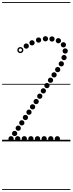

<svg xmlns="http://www.w3.org/2000/svg" viewBox="-25 -1349 692 1832"><path d="M225.5 -884.5Q215 -884.5 207.8 -891.8Q200.5 -899 200.5 -909.5Q200.5 -920 207.8 -927.2Q215 -934.5 225.5 -934.5Q236 -934.5 243.2 -927.2Q250.5 -920 250.5 -909.5Q250.5 -899 243.2 -891.8Q236 -884.5 225.5 -884.5ZM280.5 -915.5Q270 -915.5 262.8 -922.8Q255.5 -930 255.5 -940.5Q255.5 -951 262.8 -958.2Q270 -965.5 280.5 -965.5Q291 -965.5 298.2 -958.2Q305.5 -951 305.5 -940.5Q305.5 -930 298.2 -922.8Q291 -915.5 280.5 -915.5ZM343 -942Q332.5 -942 325.2 -949.2Q318 -956.5 318 -967Q318 -977.5 325.2 -984.8Q332.5 -992 343 -992Q353.5 -992 360.8 -984.8Q368 -977.5 368 -967Q368 -956.5 360.8 -949.2Q353.5 -942 343 -942ZM408.5 -954Q398 -954 390.8 -961.2Q383.5 -968.5 383.5 -979Q383.5 -989.5 390.8 -996.8Q398 -1004 408.5 -1004Q419 -1004 426.2 -996.8Q433.5 -989.5 433.5 -979Q433.5 -968.5 426.2 -961.2Q419 -954 408.5 -954ZM471 -952Q460.5 -952 453.2 -959.2Q446 -966.5 446 -977Q446 -987.5 453.2 -994.8Q460.5 -1002 471 -1002Q481.5 -1002 488.8 -994.8Q496 -987.5 496 -977Q496 -966.5 488.8 -959.2Q481.5 -952 471 -952ZM532 -935.5Q521.5 -935.5 514.2 -942.8Q507 -950 507 -960.5Q507 -971 514.2 -978.2Q521.5 -985.5 532 -985.5Q542.5 -985.5 549.8 -978.2Q557 -971 557 -960.5Q557 -950 549.8 -942.8Q542.5 -935.5 532 -935.5ZM580 -896.5Q569.5 -896.5 562.2 -903.8Q555 -911 555 -921.5Q555 -932 562.2 -939.2Q569.5 -946.5 580 -946.5Q590.5 -946.5 597.8 -939.2Q605 -932 605 -921.5Q605 -911 597.8 -903.8Q590.5 -896.5 580 -896.5ZM597 -837.5Q586.5 -837.5 579.2 -844.8Q572 -852 572 -862.5Q572 -873 579.2 -880.2Q586.5 -887.5 597 -887.5Q607.5 -887.5 614.8 -880.2Q622 -873 622 -862.5Q622 -852 614.8 -844.8Q607.5 -837.5 597 -837.5ZM586 -774.5Q575.5 -774.5 568.2 -781.8Q561 -789 561 -799.5Q561 -810 568.2 -817.2Q575.5 -824.5 586 -824.5Q596.5 -824.5 603.8 -817.2Q611 -810 611 -799.5Q611 -789 603.8 -781.8Q596.5 -774.5 586 -774.5ZM560 -715Q549.5 -715 542.2 -722.2Q535 -729.5 535 -740Q535 -750.5 542.2 -757.8Q549.5 -765 560 -765Q570.5 -765 577.8 -757.8Q585 -750.5 585 -740Q585 -729.5 577.8 -722.2Q570.5 -715 560 -715ZM525.5 -660Q515 -660 507.8 -667.2Q500.5 -674.5 500.5 -685Q500.5 -695.5 507.8 -702.8Q515 -710 525.5 -710Q536 -710 543.2 -702.8Q550.5 -695.5 550.5 -685Q550.5 -674.5 543.2 -667.2Q536 -660 525.5 -660ZM491 -609.5Q480.5 -609.5 473.2 -616.8Q466 -624 466 -634.5Q466 -645 473.2 -652.2Q480.5 -659.5 491 -659.5Q501.5 -659.5 508.8 -652.2Q516 -645 516 -634.5Q516 -624 508.8 -616.8Q501.5 -609.5 491 -609.5ZM457 -558.5Q446.5 -558.5 439.2 -565.8Q432 -573 432 -583.5Q432 -594 439.2 -601.2Q446.5 -608.5 457 -608.5Q467.5 -608.5 474.8 -601.2Q482 -594 482 -583.5Q482 -573 474.8 -565.8Q467.5 -558.5 457 -558.5ZM423 -507.5Q412.5 -507.5 405.2 -514.8Q398 -522 398 -532.5Q398 -543 405.2 -550.2Q412.5 -557.5 423 -557.5Q433.5 -557.5 440.8 -550.2Q448 -543 448 -532.5Q448 -522 440.8 -514.8Q433.5 -507.5 423 -507.5ZM388.5 -457Q378 -457 370.8 -464.2Q363.5 -471.5 363.5 -482Q363.5 -492.5 370.8 -499.8Q378 -507 388.5 -507Q399 -507 406.2 -499.8Q413.5 -492.5 413.5 -482Q413.5 -471.5 406.2 -464.2Q399 -457 388.5 -457ZM354.5 -406Q344 -406 336.8 -413.2Q329.5 -420.5 329.5 -431Q329.5 -441.5 336.8 -448.8Q344 -456 354.5 -456Q365 -456 372.2 -448.8Q379.5 -441.5 379.5 -431Q379.5 -420.5 372.2 -413.2Q365 -406 354.5 -406ZM320 -355Q309.5 -355 302.2 -362.2Q295 -369.5 295 -380Q295 -390.5 302.2 -397.8Q309.5 -405 320 -405Q330.5 -405 337.8 -397.8Q345 -390.5 345 -380Q345 -369.5 337.8 -362.2Q330.5 -355 320 -355ZM286 -304.5Q275.5 -304.5 268.2 -311.8Q261 -319 261 -329.5Q261 -340 268.2 -347.2Q275.5 -354.5 286 -354.5Q296.5 -354.5 303.8 -347.2Q311 -340 311 -329.5Q311 -319 303.8 -311.8Q296.5 -304.5 286 -304.5ZM251.5 -253.5Q241 -253.5 233.8 -260.8Q226.5 -268 226.5 -278.5Q226.5 -289 233.8 -296.2Q241 -303.5 251.5 -303.5Q262 -303.5 269.2 -296.2Q276.5 -289 276.5 -278.5Q276.5 -268 269.2 -260.8Q262 -253.5 251.5 -253.5ZM217.5 -203Q207 -203 199.8 -210.2Q192.5 -217.5 192.5 -228Q192.5 -238.5 199.8 -245.8Q207 -253 217.5 -253Q228 -253 235.2 -245.8Q242.5 -238.5 242.5 -228Q242.5 -217.5 235.2 -210.2Q228 -203 217.5 -203ZM183 -152Q172.5 -152 165.2 -159.2Q158 -166.5 158 -177Q158 -187.5 165.2 -194.8Q172.5 -202 183 -202Q193.5 -202 200.8 -194.8Q208 -187.5 208 -177Q208 -166.5 200.8 -159.2Q193.5 -152 183 -152ZM149 -101Q138.5 -101 131.2 -108.2Q124 -115.5 124 -126Q124 -136.5 131.2 -143.8Q138.5 -151 149 -151Q159.5 -151 166.8 -143.8Q174 -136.5 174 -126Q174 -115.5 166.8 -108.2Q159.5 -101 149 -101ZM114.5 -50.5Q104 -50.5 96.8 -57.8Q89.5 -65 89.5 -75.5Q89.5 -86 96.8 -93.2Q104 -100.5 114.5 -100.5Q125 -100.5 132.2 -93.2Q139.5 -86 139.5 -75.5Q139.5 -65 132.2 -57.8Q125 -50.5 114.5 -50.5ZM80.5 0Q70 0 62.8 -7.2Q55.5 -14.5 55.5 -25Q55.5 -35.5 62.8 -42.8Q70 -50 80.5 -50Q91 -50 98.2 -42.8Q105.5 -35.5 105.5 -25Q105.5 -14.5 98.2 -7.2Q91 0 80.5 0ZM144 0Q133.5 0 126.2 -7.2Q119 -14.5 119 -25Q119 -35.5 126.2 -42.8Q133.5 -50 144 -50Q154.5 -50 161.8 -42.8Q169 -35.5 169 -25Q169 -14.5 161.8 -7.2Q154.5 0 144 0ZM207 0Q196.5 0 189.2 -7.2Q182 -14.5 182 -25Q182 -35.5 189.2 -42.8Q196.5 -50 207 -50Q217.5 -50 224.8 -42.8Q232 -35.5 232 -25Q232 -14.5 224.8 -7.2Q217.5 0 207 0ZM270 0Q259.5 0 252.2 -7.2Q245 -14.5 245 -25Q245 -35.5 252.2 -42.8Q259.5 -50 270 -50Q280.5 -50 287.8 -42.8Q295 -35.5 295 -25Q295 -14.5 287.8 -7.2Q280.5 0 270 0ZM333 0Q322.5 0 315.2 -7.2Q308 -14.5 308 -25Q308 -35.5 315.2 -42.8Q322.5 -50 333 -50Q343.5 -50 350.8 -42.8Q358 -35.5 358 -25Q358 -14.5 350.8 -7.2Q343.5 0 333 0ZM396.5 0Q386 0 378.8 -7.2Q371.5 -14.5 371.5 -25Q371.5 -35.5 378.8 -42.8Q386 -50 396.5 -50Q407 -50 414.2 -42.8Q421.5 -35.5 421.5 -25Q421.5 -14.5 414.2 -7.2Q407 0 396.5 0ZM459.5 0Q449 0 441.8 -7.2Q434.5 -14.5 434.5 -25Q434.5 -35.5 441.8 -42.8Q449 -50 459.5 -50Q470 -50 477.2 -42.8Q484.5 -35.5 484.5 -25Q484.5 -14.5 477.2 -7.2Q470 0 459.5 0ZM522.5 0Q512 0 504.8 -7.2Q497.5 -14.5 497.5 -25Q497.5 -35.5 504.8 -42.8Q512 -50 522.5 -50Q533 -50 540.2 -42.8Q547.5 -35.5 547.5 -25Q547.5 -14.5 540.2 -7.2Q533 0 522.5 0ZM169 -842Q157 -842 148.5 -850.5Q140 -859 140 -871Q140 -883 148.5 -891.5Q157 -900 169 -900Q181 -900 189.5 -891.5Q198 -883 198 -871Q198 -859 189.5 -850.5Q181 -842 169 -842ZM169 -855.5Q175.5 -855.5 180 -860.2Q184.5 -865 184.5 -871.5Q184.5 -877.5 180 -882Q175.5 -886.5 169 -886.5Q162.5 -886.5 158 -882Q153.5 -877.5 153.5 -871.5Q153.5 -865 158 -860.2Q162.5 -855.5 169 -855.5ZM-5 455H646.5V463H-5ZM-5 -16H646.5V0H-5ZM-5 -549H646.5V-541H-5ZM-5 -1329H646.5V-1321H-5Z"/></svg>

Font: Edu SA Dotted Guide
Style: Regular
Weight: 400
Designer: Tina and Corey Anderson, Eben Sorkin, Mirko Velimirovic
Foundry: Google for Education
Version: Version 2.000